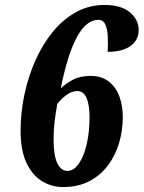

<svg xmlns="http://www.w3.org/2000/svg" viewBox="-20 -744 579 774"><path d="M234 10Q187 10 148 -14.5Q109 -39 86 -89Q63 -139 63 -215Q63 -290 78.5 -363Q94 -436 123 -501Q152 -566 193.5 -616.5Q235 -667 287.5 -695.5Q340 -724 401 -724Q469 -724 504 -694Q539 -664 539 -623Q539 -582 506 -558.5Q473 -535 414 -535Q416 -567 414.5 -597Q413 -627 404.5 -645.5Q396 -664 376 -664Q280 -664 225 -388Q244 -406 273 -422Q302 -438 345 -438Q390 -438 419 -415Q448 -392 461.5 -354.5Q475 -317 475 -272Q475 -218 460 -167.5Q445 -117 415 -77Q385 -37 340 -13.5Q295 10 234 10ZM252 -55Q277 -55 297.5 -84Q318 -113 329.5 -162.5Q341 -212 341 -272Q341 -322 328.5 -349.5Q316 -377 292 -377Q269 -377 247 -360.5Q225 -344 211 -325Q204 -286 200 -253.5Q196 -221 196 -181Q196 -117 211 -86Q226 -55 252 -55Z"/></svg>

Font: Noto Serif Tamil ExtraCondensed ExtraBold
Style: Italic
Weight: 800
Width: 2
Italic angle: -12°
Designer: Indian Type Foundry, Tom Grace, and the Monotype Design Team
Foundry: Monotype Imaging Inc.
Version: Version 2.003; ttfautohint (v1.8.4.7-5d5b)